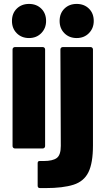

<svg xmlns="http://www.w3.org/2000/svg" viewBox="-20 -757 537 979"><path d="M128 -563Q90 -563 65.5 -587.5Q41 -612 41 -650Q41 -689 65.5 -713Q90 -737 128 -737Q166 -737 190.5 -713Q215 -689 215 -650Q215 -613 190.5 -588Q166 -563 128 -563ZM56 0Q51 0 47.5 -3.5Q44 -7 44 -12V-505Q44 -510 47.5 -513.5Q51 -517 56 -517H198Q203 -517 206.5 -513.5Q210 -510 210 -505V-12Q210 -7 206.5 -3.5Q203 0 198 0ZM371 -563Q333 -563 308.5 -587.5Q284 -612 284 -650Q284 -689 308.5 -713Q333 -737 371 -737Q409 -737 433.5 -713Q458 -689 458 -650Q458 -613 433.5 -588Q409 -563 371 -563ZM184 202Q172 202 172 190V75Q172 64 182 64Q183 64 185 64Q194 64 203 64Q248 64 269 49Q290 34 290 -13L288 -505Q288 -510 291.5 -513.5Q295 -517 300 -517H442Q447 -517 450.5 -513.5Q454 -510 454 -505V-15Q454 74 431 121Q408 168 354.5 185Q301 202 213 202Q199 202 184 202Z"/></svg>

Font: LinhAnh ExtBd
Style: Regular
Weight: 800
Designer: Jeremy Tribby
Foundry: Tribby Type
Version: Version 1.408